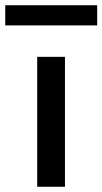

<svg xmlns="http://www.w3.org/2000/svg" viewBox="-85 -713 391 733"><path d="M57 0V-496H163V0ZM-65 -616V-693H286V-616Z"/></svg>

Font: Rethink Sans Medium
Style: Regular
Weight: 500
Designer: The Rethink Sans project authors (Hans Thiessen). DM Sans designed by Colophon Foundry.
Foundry: Rethink Communications LLC
Version: Version 1.001